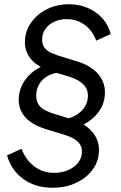

<svg xmlns="http://www.w3.org/2000/svg" viewBox="-20 -777 569 902"><path d="M227 105Q146 105 89.5 64Q33 23 13 -47L81 -78Q101 -26 141 4.5Q181 35 234 35Q271 35 300.5 22Q330 9 347.5 -13.5Q365 -36 365 -64Q365 -90 350.5 -106Q336 -122 316 -131Q296 -140 279 -145L200 -169Q131 -190 99.5 -225.5Q68 -261 68 -307Q68 -357 95.5 -397.5Q123 -438 170 -462Q217 -486 275 -486L267 -436Q234 -436 207.5 -422Q181 -408 165.5 -383.5Q150 -359 150 -328Q150 -301 162.5 -284Q175 -267 193 -258.5Q211 -250 225 -245L316 -217Q377 -198 411 -160.5Q445 -123 445 -72Q445 -22 416.5 18Q388 58 338.5 81.5Q289 105 227 105ZM256 -166 261 -216Q298 -216 328 -231Q358 -246 375.5 -271Q393 -296 393 -327Q393 -355 378.5 -372.5Q364 -390 344.5 -400.5Q325 -411 308 -416L228 -440Q158 -461 127.5 -497Q97 -533 97 -578Q97 -628 124.5 -668.5Q152 -709 199 -733Q246 -757 304 -757Q374 -757 428.5 -719.5Q483 -682 500 -617L432 -586Q415 -633 378 -660Q341 -687 293 -687Q260 -687 234 -674.5Q208 -662 193 -640.5Q178 -619 178 -591Q178 -566 190.5 -551Q203 -536 221 -528.5Q239 -521 253 -516L344 -488Q405 -469 439 -431.5Q473 -394 473 -343Q473 -293 444.5 -253Q416 -213 367 -189.5Q318 -166 256 -166Z"/></svg>

Font: Plus Jakarta Sans
Style: Italic
Weight: 400
Italic angle: -8°
Designer: Gumpita Rahayu
Foundry: Tokotype
Version: Version 2.006